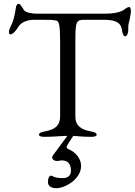

<svg xmlns="http://www.w3.org/2000/svg" viewBox="-20 -714 710 1009"><path d="M661 -677C645 -677 638 -665 622 -657C600 -647 573 -642 527 -642H175C147 -642 113 -648 105 -662C99 -673 85 -694 80 -694C75 -694 66 -693 63 -671C57 -629 51 -604 32 -566C29 -560 27 -552 27 -546C27 -539 29 -533 34 -533C49 -533 69 -560 75 -571C89 -597 125 -610 157 -610H204C238 -610 256 -610 275 -606C291 -603 296 -581 296 -490V-102C296 -54 268 -33 218 -24C195 -20 185 -15 185 -6C185 2 197 5 214 5C265 5 289 1 334 0L260 100C257 104 254 108 254 115C254 121 263 132 280 132C289 132 294 129 306 129C333 129 353 145 353 183C353 205 340 222 311 222C262 222 256 209 248 209C240 209 232 220 232 243C232 263 248 275 277 275C322 275 406 227 406 159C406 112 368 81 340 70C330 66 327 58 334 48L365 0C396 2 415 5 459 5C476 5 488 2 488 -6C488 -15 478 -20 455 -24C405 -33 376 -54 376 -102V-495C376 -605 381 -610 426 -610H527C591 -610 614 -592 619 -564C624 -538 628 -523 638 -523C648 -523 654 -543 654 -555V-567C654 -593 658 -589 664 -626C665 -632 668 -647 668 -654C668 -664 665 -677 661 -677Z"/></svg>

Font: Garamond-Math
Style: Regular
Weight: 400
Version: Version 2019-08-16